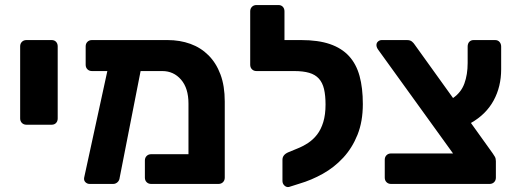

<svg xmlns="http://www.w3.org/2000/svg" viewBox="-20 -730 2060 762"><path d="M85 -235Q74 -235 67 -242Q60 -249 60 -260V-546Q60 -557 67 -564Q74 -571 85 -571H185Q196 -571 202.5 -564Q209 -557 209 -546V-260Q209 -249 202.5 -242Q196 -235 185 -235Z M538 -448 455 -25Q454 -14 446.5 -7Q439 0 429 0H336Q326 0 319 -7Q312 -14 314 -25L406 -448H345Q334 -448 327 -455Q320 -462 320 -473V-546Q320 -557 327 -564Q334 -571 345 -571H645Q694 -571 735.5 -556Q777 -541 807.5 -510.5Q838 -480 855 -434.5Q872 -389 872 -327V-25Q872 -14 865 -7Q858 0 847 0H580Q569 0 562 -7Q555 -14 555 -25V-93Q555 -104 562 -111Q569 -118 580 -118H728V-319Q728 -380 698.5 -414Q669 -448 624 -448Z M1127 12Q1117 14 1109 6.5Q1101 -1 1101 -12V-96Q1101 -116 1125 -126L1159 -140Q1182 -149 1202.5 -162.5Q1223 -176 1238.5 -196Q1254 -216 1263 -245.5Q1272 -275 1272 -315Q1272 -351 1266 -376.5Q1260 -402 1245.5 -418Q1231 -434 1207 -441Q1183 -448 1147 -448H1122H1120H998Q987 -448 980 -455Q973 -462 973 -473V-685Q973 -696 980 -703Q987 -710 998 -710H1085Q1096 -710 1102.5 -703Q1109 -696 1109 -685V-571H1175Q1243 -571 1289.5 -555Q1336 -539 1365 -507.5Q1394 -476 1407 -428.5Q1420 -381 1420 -317Q1420 -248 1399 -195.5Q1378 -143 1342.5 -104.5Q1307 -66 1261.5 -40.5Q1216 -15 1168 -1Z M1532 0Q1521 0 1514 -7Q1507 -14 1507 -25V-96Q1507 -107 1514 -114Q1521 -121 1532 -121H1778L1480 -534Q1474 -543 1474 -551Q1474 -560 1480.5 -565.5Q1487 -571 1495 -571H1595Q1608 -571 1615 -565Q1622 -559 1625 -554L1778 -341Q1810 -363 1823 -398.5Q1836 -434 1836 -480V-545Q1836 -557 1842.5 -564Q1849 -571 1860 -571H1945Q1956 -571 1962.5 -563.5Q1969 -556 1969 -545V-455Q1969 -386 1939 -331Q1909 -276 1849 -242L1935 -122Q1940 -115 1944 -108Q1948 -101 1948 -90V-25Q1948 -14 1941 -7Q1934 0 1923 0Z"/></svg>

Font: Fz Rubik SemBd
Style: Regular
Weight: 600
Designer: Hubert and Fischer
Foundry: Hubert and Fischer
Version: Vit hóa bi FontZin.com